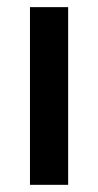

<svg xmlns="http://www.w3.org/2000/svg" viewBox="-20 -515 272 535"><path d="M63.5 -495.1H169.9V0H63.5Z"/></svg>

Font: Puritan
Style: Bold
Weight: 700
Version: 2.1